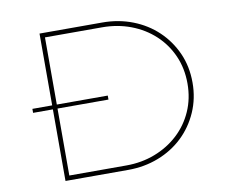

<svg xmlns="http://www.w3.org/2000/svg" viewBox="-77 -799 1089 898"><g transform="rotate(-10 467.5 -350.0)"><path d="M70 -340V-359H428V-340ZM164 0V-700H462Q539 -700 606 -674Q673 -648 722.5 -601Q772 -554 800.5 -490.5Q829 -427 829 -350Q829 -275 800.5 -210.5Q772 -146 722.5 -99Q673 -52 606 -26Q539 0 462 0ZM186 -13 176 -22H457Q530 -22 593.5 -46.5Q657 -71 704.5 -115Q752 -159 778.5 -219Q805 -279 805 -350Q805 -422 778.5 -482Q752 -542 704.5 -586Q657 -630 593.5 -654Q530 -678 457 -678H175L186 -689Z"/></g></svg>

Font: Lexend Mega Thin
Style: Regular
Weight: 250
Version: Version 1.007